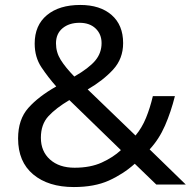

<svg xmlns="http://www.w3.org/2000/svg" viewBox="-20 -745 772 775"><path d="M304 -725Q384 -725 430.5 -684.5Q477 -644 477 -571Q477 -508 436.5 -464Q396 -420 334 -384L527 -198Q553 -229 569.5 -269.5Q586 -310 597 -357H686Q670 -293 646 -238Q622 -183 584 -142L730 0H611L524 -84Q477 -42 419 -16Q361 10 278 10Q175 10 114 -41Q53 -92 53 -186Q53 -263 94.5 -309.5Q136 -356 207 -396Q175 -432 147.5 -473Q120 -514 120 -569Q120 -643 169.5 -684Q219 -725 304 -725ZM301 -653Q259 -653 232.5 -631Q206 -609 206 -570Q206 -534 225 -503.5Q244 -473 280 -436Q339 -470 364.5 -500.5Q390 -531 390 -571Q390 -607 366 -630Q342 -653 301 -653ZM260 -341Q206 -309 175.5 -276Q145 -243 145 -189Q145 -134 182 -101Q219 -68 281 -68Q345 -68 391 -89Q437 -110 468 -139Z"/></svg>

Font: Noto Sans Palmyrene
Style: Regular
Weight: 400
Designer: Monotype Design Team
Foundry: Monotype Imaging Inc.
Version: Version 2.001; ttfautohint (v1.8.4.7-5d5b)